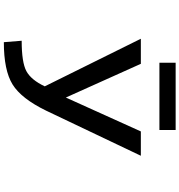

<svg xmlns="http://www.w3.org/2000/svg" viewBox="14 -974 971 1040"><g transform="rotate(90 500.0 -454.5)"><path d="M326.2 -731.4 508.8 -325.2 692.4 -731.4H824.2L580.1 -218.8Q514.6 -84 438 -36.6Q361.3 10.7 209 10.7L201.2 -85.9Q318.4 -85.9 365.7 -111.3Q413.1 -136.7 448.2 -210.9L190.4 -731.4ZM320.3 -832V-919.9H684.6V-832Z"/></g></svg>

Font: GenEi Gothic M SemiBold
Style: Regular
Weight: 500
Designer: o_tamon (Modified); [Source Han Sans]
Ryoko NISHIZUKA  (kana & ideographs); Paul D. Hunt (Latin, Greek & Cyrillic); Wenl
Version: Version 1.1a;Original Version 1.004